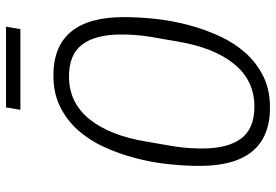

<svg xmlns="http://www.w3.org/2000/svg" viewBox="-160 -748 920 640"><g transform="rotate(-90 300.0 -428.0)"><path d="M262 12Q67 12 67 -223Q67 -273 73 -328.5Q79 -384 93.5 -438.5Q108 -493 130.5 -542Q153 -591 186.5 -628.5Q220 -666 265 -688Q310 -710 368 -710Q563 -710 563 -475Q563 -425 557 -369.5Q551 -314 536.5 -259.5Q522 -205 499.5 -156Q477 -107 443.5 -69.5Q410 -32 365 -10Q320 12 262 12ZM265 -40Q352 -40 407 -108Q462 -176 482 -298L498 -391Q502 -417 503.5 -440.5Q505 -464 505 -484Q505 -569 472 -613.5Q439 -658 365 -658Q278 -658 223 -590Q168 -522 148 -400L132 -307Q128 -281 126.5 -257.5Q125 -234 125 -214Q125 -129 158 -84.5Q191 -40 265 -40ZM262 -868H531L523 -820H254Z"/></g></svg>

Font: IBM Plex Mono Light
Style: Italic
Weight: 300
Italic angle: -9°
Monospace: yes
Designer: Mike Abbink, Paul van der Laan, Pieter van Rosmalen
Foundry: Bold Monday
Version: Version 2.3